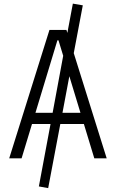

<svg xmlns="http://www.w3.org/2000/svg" viewBox="-20 -855 626 1037"><path d="M240.2 161.1 189.9 151.9 252.9 -185.1H152.8L96.7 0H29.8L247.1 -693.4H338.9L343.8 -677.2L373.5 -835.4L427.2 -826.2L378.4 -567.9L556.2 0H489.3L433.1 -185.1H305.7ZM264.2 -245.6 321.3 -553.7 295.9 -637.2H290L171.4 -245.6ZM354.5 -443.4 317.4 -245.6H414.6Z"/></svg>

Font: Cascadia Code NF Light
Style: Regular
Weight: 300
Monospace: yes
Designer: Aaron Bell
Foundry: Saja Typeworks
Version: Version 2404.023; ttfautohint (v1.8.4)